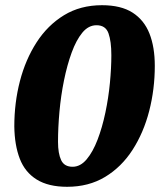

<svg xmlns="http://www.w3.org/2000/svg" viewBox="-20 -699 621 738"><path d="M238 19Q166 19 121 -9Q76 -37 56 -89Q36 -141 35 -213Q35 -304 56.5 -387Q78 -470 120.5 -536Q163 -602 226 -640.5Q289 -679 372 -679Q445 -679 489.5 -650.5Q534 -622 554.5 -570Q575 -518 575 -446Q575 -356 553.5 -272.5Q532 -189 489.5 -123Q447 -57 384 -19Q321 19 238 19ZM259 -58Q289 -58 313 -86.5Q337 -115 355 -162Q373 -209 385 -266Q397 -323 402.5 -380.5Q408 -438 408 -487Q408 -540 397 -571Q386 -602 351 -602Q320 -602 296.5 -573.5Q273 -545 255.5 -497Q238 -449 226 -390Q214 -331 208.5 -269.5Q203 -208 203 -154Q203 -109 215 -83.5Q227 -58 259 -58Z"/></svg>

Font: Sansita Swashed Light
Style: Bold
Weight: 700
Version: Version 1.003